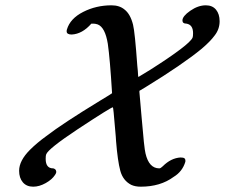

<svg xmlns="http://www.w3.org/2000/svg" viewBox="-20 -703 847 723"><path d="M324 -614Q290 -575 250 -573Q231 -573 231 -585Q231 -589 232 -592Q244 -633 293 -658Q342 -683 400 -683Q430 -683 449 -667Q471 -650 481 -610Q488 -582 497 -456Q498 -446 499 -435.5Q500 -425 500 -419L501 -413Q502 -413 547 -441Q693 -534 705 -561Q707 -565 707 -578Q707 -610 682 -614Q667 -614 667 -626Q667 -642 696.5 -662.5Q726 -683 755 -683Q780 -683 793.5 -666.5Q807 -650 807 -623Q807 -593 788 -569Q772 -547 739 -519Q667 -460 530 -376L505 -361V-356Q505 -355 513 -264Q523 -143 528 -125Q541 -69 580 -69Q585 -69 593 -77Q624 -108 660 -110Q671 -110 675 -106.5Q679 -103 678 -94Q667 -57 634 -37Q584 0 510 0Q489 0 474 -7Q443 -23 433 -60Q423 -97 417 -172Q416 -182 416 -188Q415 -197 412.5 -228Q410 -259 408 -279Q406 -299 405 -299Q398 -299 272 -216Q162 -143 154 -122Q152 -118 152 -105Q152 -69 180 -69Q183 -69 187 -66Q191 -63 191 -60Q194 -54 187 -44Q176 -27 152 -13.5Q128 0 105 0Q80 0 66 -16.5Q52 -33 52 -60Q52 -98 93 -139Q119 -165 155 -191Q216 -238 357 -324Q402 -351 402 -352Q394 -483 386 -538Q376 -600 348 -611Q346 -612 340.5 -613Q335 -614 333 -614Z"/></svg>

Font: KaTeX_Caligraphic
Style: Regular
Weight: 400
Version: Version 1.1; ttfautohint (v1.3)